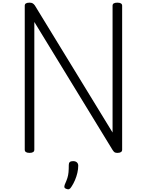

<svg xmlns="http://www.w3.org/2000/svg" viewBox="-20 -1135 1103 1443"><path d="M202 14Q166 14 166 -10V-1092Q166 -1104 175 -1109.5Q184 -1115 202 -1115Q217 -1115 225.5 -1110Q234 -1105 242 -1094L826 -139V-1092Q826 -1104 835 -1109.5Q844 -1115 862 -1115Q898 -1115 898 -1092V-10Q898 2 889 8Q880 14 863 14Q849 14 842 10Q835 6 826 -8L238 -970V-10Q238 2 229 8Q220 14 202 14ZM477 284Q466 280 464 273Q462 266 467 252Q480 223 486.5 202.5Q493 182 495 159Q497 136 497 104Q497 90 504.5 83Q512 76 529 76Q548 76 558 85.5Q568 95 568 110Q568 136 561.5 164Q555 192 543.5 219Q532 246 516 270Q508 283 499.5 286.5Q491 290 477 284Z"/></svg>

Font: Playwrite FR Moderne Light
Style: Regular
Weight: 300
Version: Version 1.002